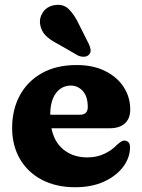

<svg xmlns="http://www.w3.org/2000/svg" viewBox="-20 -760 588 793"><path d="M517.9 -307.6Q517.9 -270.2 495.6 -250.2Q473.3 -230.2 432.7 -230.2H140.9V-286H309.3Q342.5 -286 342.5 -317.8Q342.5 -361.8 321.9 -384.2Q301.3 -406.6 272.1 -406.6Q248.5 -406.6 229.2 -393.3Q209.9 -380 198.7 -353.3Q187.5 -326.6 187.5 -285.8Q187.5 -198 229.6 -153.9Q271.8 -109.9 341.1 -109.9Q378.6 -109.9 409.9 -124.3Q441.3 -138.7 462.7 -161.5Q474.6 -171.9 481.5 -176Q488.5 -180.1 495.5 -179.3Q503.9 -178.9 510.5 -172.4Q517.1 -166 517.1 -150.9Q516.6 -108.3 488.5 -70.8Q460.4 -33.4 409.8 -10Q359.3 13.3 290.6 13.3Q211.4 13.3 152.8 -17.6Q94.2 -48.4 62.2 -103.7Q30.1 -159 30.1 -231.6Q30.1 -306.5 61.4 -365.1Q92.6 -423.7 152.3 -457.5Q211.9 -491.4 296.9 -491.4Q364.9 -491.4 414.5 -466.6Q464.1 -441.9 491 -400.2Q517.9 -358.6 517.9 -307.6ZM306 -659.6 346.6 -578.8Q352.7 -566.1 354.3 -554.7Q355.9 -543.3 347.2 -534Q339.5 -526 326.6 -525.7Q313.8 -525.3 301.7 -530.9L221.7 -577Q186 -595.3 168.3 -613.5Q150.7 -631.6 146 -657.9Q141.3 -684.9 157.1 -708.9Q172.9 -733 204 -738.6Q241 -745.1 264.2 -722.1Q287.5 -699.2 306 -659.6Z"/></svg>

Font: Fraunces SuperSoft 9pt
Style: Regular
Weight: 900
Version: Version 1.000;[b76b70a41]